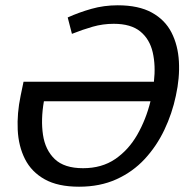

<svg xmlns="http://www.w3.org/2000/svg" viewBox="-20 -696 707 726"><path d="M69 -387H562Q569 -448 557.5 -498Q546 -548 510.5 -577Q475 -606 410 -606Q369 -606 330.5 -595Q292 -584 252 -568L236 -630Q278 -649 325.5 -662.5Q373 -676 425 -676Q504 -676 554 -648.5Q604 -621 628.5 -573Q653 -525 656.5 -463.5Q660 -402 645 -334Q631 -267 601.5 -205Q572 -143 527 -94.5Q482 -46 420 -18Q358 10 279 10Q199 10 149 -18Q99 -46 74.5 -94.5Q50 -143 47 -205Q44 -267 58 -334ZM294 -60Q365 -60 415.5 -94.5Q466 -129 499 -186.5Q532 -244 549 -313H146Q134 -244 142.5 -186.5Q151 -129 187 -94.5Q223 -60 294 -60Z"/></svg>

Font: Epunda Sans
Style: Italic
Weight: 400
Italic angle: -12.0243°
Designer: Simon Atzbach
Foundry: typofactur
Version: Version 2.204; ttfautohint (v1.8.4.7-5d5b)